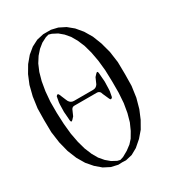

<svg xmlns="http://www.w3.org/2000/svg" viewBox="-180 -867 861 951"><g transform="rotate(-30 250.0 -392.0)"><path d="M296.9 -755.9 334 -737.3 367.2 -710 397.5 -673.8 422.9 -630.9 442.4 -581.1 458 -523.4 466.8 -460 467.8 -390.6 466.8 -324.2 458 -261.7 442.4 -205.1 421.9 -156.2 397.5 -113.3 367.2 -78.1 331.1 -46.9 295.9 -27.3 258.8 -18.6 237.3 -19.5 214.8 -18.6 176.8 -27.3 140.6 -45.9 107.4 -74.2 77.1 -109.4 51.8 -152.3 31.2 -203.1 16.6 -260.7 7.8 -324.2 6.8 -393.6 7.8 -460 16.6 -523.4 31.2 -581.1 51.8 -630.9 77.1 -673.8 107.4 -710 140.6 -737.3 176.8 -755.9 215.8 -764.6H237.3H259.8ZM386.7 -513.7 377 -566.4 364.3 -612.3 347.7 -651.4 329.1 -683.6 306.6 -710 282.2 -730.5 253.9 -745.1 237.3 -750 219.7 -745.1 191.4 -730.5 166 -710 142.6 -683.6 122.1 -651.4 105.5 -612.3 92.8 -566.4 84 -514.6 79.1 -457V-392.6L82 -328.1L87.9 -269.5L97.7 -217.8L110.4 -171.9L127 -131.8L145.5 -99.6L168 -73.2L192.4 -52.7L219.7 -38.1L235.4 -34.2L253.9 -40L285.2 -57.6L312.5 -78.1L332 -99.6L351.6 -132.8L369.1 -171.9L381.8 -217.8L390.6 -269.5L394.5 -327.1V-391.6L392.6 -456.1ZM361.3 -372.1 360.4 -355.5 354.5 -324.2Q344.7 -311.5 338.9 -325.2L323.2 -360.4L319.3 -371.1Q312.5 -380.9 300.8 -380.9H171.9Q161.1 -380.9 155.3 -371.1L140.6 -337.9L128.9 -325.2Q118.2 -313.5 116.2 -329.1L114.3 -355.5L112.3 -379.9L113.3 -420.9L114.3 -433.6L120.1 -464.8Q129.9 -477.5 135.7 -463.9L150.4 -428.7L155.3 -418Q165 -402.3 182.6 -402.3H292Q309.6 -402.3 319.3 -418L334 -451.2L345.7 -463.9Q356.4 -475.6 358.4 -460L360.4 -433.6L362.3 -409.2Z"/></g></svg>

Font: B2 Hana
Style: Regular
Weight: 500
Version: 2020-08-05; (max)